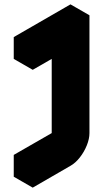

<svg xmlns="http://www.w3.org/2000/svg" viewBox="-20 -670 473 880"><path d="M303 -550Q303 -524 291 -494Q279 -464 259 -438.5Q239 -413 217 -400L130 -350V-450L390 -600V-60Q390 -34 378 -4Q366 26 346 51.5Q326 77 303 90L130 190V90L303 -10ZM303 -550V-10L217 -60V-600ZM303 -10 130 90 43 40 217 -60ZM130 90V190L43 140V40ZM390 -600 130 -450 43 -500 303 -650ZM130 -450V-350L43 -400V-500Z"/></svg>

Font: Nabla Normal
Style: Regular
Weight: 400
Designer: Arthur Reinders Folmer
Version: Version 1.000